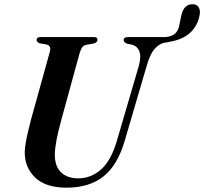

<svg xmlns="http://www.w3.org/2000/svg" viewBox="-20 -875 964 907"><path d="M533 -213 635 -561Q648 -607.5 638.2 -632.8Q628.5 -658 601 -664.5L582 -668Q564 -675 564 -685.5Q564.5 -700 585.5 -700H763Q792 -702.5 807.5 -717Q823 -731.5 827.5 -758L836.5 -801.5Q848 -856 891 -855Q910.5 -854.5 919 -840Q927.5 -825.5 922.5 -801Q912.5 -750.5 876.5 -718.8Q840.5 -687 780 -677.5Q778 -676.5 775.5 -676L755.5 -673Q730.5 -667.5 709.5 -643Q688.5 -618.5 673 -564L569.5 -211Q535.5 -94.5 468.8 -41.5Q402 11.5 294 11.5Q195.5 11.5 145.8 -36.5Q96 -84.5 97 -157Q97 -174.5 101.8 -201.8Q106.5 -229 113.8 -259Q121 -289 128 -315.5L215 -629Q223.5 -658 201.5 -664.5L167 -670.5Q152.5 -676.5 153 -686.5Q153 -700 171.5 -700H423Q441 -700 440.5 -688Q440.5 -674.5 423 -669.5L386 -663Q374.5 -660 368.2 -651.5Q362 -643 356 -623.5L271.5 -315.5Q254.5 -254 247 -214Q239.5 -174 239 -147Q238.5 -89.5 268.2 -61Q298 -32.5 349.5 -32.5Q409.5 -32.5 457.2 -74.2Q505 -116 533 -213Z"/></svg>

Font: Fraunces 72pt S000 SemiBold
Style: Italic
Weight: 600
Italic angle: -16°
Version: Version 1.000; ttfautohint (v1.8.3)